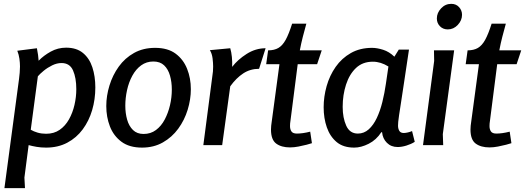

<svg xmlns="http://www.w3.org/2000/svg" viewBox="-20 -755 2732 999"><path d="M324 -507Q378 -507 411.5 -479.5Q445 -452 460.5 -405Q476 -358 476 -300Q476 -238 459.5 -182Q443 -126 410.5 -82Q378 -38 330 -12.5Q282 13 220 13Q193 13 170 9Q147 5 129 0L107 169L110 224H3L79 -344Q81 -360 82.5 -376.5Q84 -393 84 -409Q84 -428 81 -449.5Q78 -471 70 -491L172 -504Q176 -483 178 -469Q180 -455 181 -439Q207 -466 244 -486.5Q281 -507 324 -507ZM300 -427Q276 -427 251.5 -415Q227 -403 207 -386.5Q187 -370 177 -358L140 -80Q155 -71 175.5 -65Q196 -59 220 -59Q261 -59 290.5 -79.5Q320 -100 339 -134Q358 -168 367.5 -209Q377 -250 377 -291Q377 -350 360 -388.5Q343 -427 300 -427Z M719 13Q653 13 612 -17.5Q571 -48 552 -97Q533 -146 533 -203Q533 -256 549.5 -310Q566 -364 598 -408.5Q630 -453 677.5 -479.5Q725 -506 787 -506Q853 -506 893.5 -476Q934 -446 953.5 -397Q973 -348 973 -291Q973 -238 956.5 -184Q940 -130 907.5 -85.5Q875 -41 827.5 -14Q780 13 719 13ZM727 -58Q764 -58 791.5 -78.5Q819 -99 837 -133Q855 -167 864.5 -207.5Q874 -248 874 -289Q874 -328 864.5 -361.5Q855 -395 834 -415Q813 -435 778 -435Q742 -435 714.5 -415Q687 -395 668.5 -361Q650 -327 641 -286Q632 -245 632 -205Q632 -166 641.5 -132.5Q651 -99 672 -78.5Q693 -58 727 -58Z M1178 -504Q1184 -484 1186.5 -458.5Q1189 -433 1188 -407Q1217 -445 1263.5 -474.5Q1310 -504 1362 -504L1328 -397Q1282 -397 1245.5 -373Q1209 -349 1178 -306L1136 0H1038L1085 -360Q1087 -371 1088 -383.5Q1089 -396 1089 -409Q1089 -427 1086 -451.5Q1083 -476 1072 -494Z M1574 -632Q1564 -596 1555.5 -563Q1547 -530 1540 -493H1654L1630 -421H1529L1491 -124Q1490 -120 1489.5 -112.5Q1489 -105 1489 -99Q1489 -82 1496.5 -71Q1504 -60 1525 -60Q1539 -60 1557 -62.5Q1575 -65 1594 -70L1603 -10Q1595 -7 1575.5 -2Q1556 3 1533 7.5Q1510 12 1489 12Q1444 12 1417 -8Q1390 -28 1390 -81Q1390 -89 1391 -100.5Q1392 -112 1393 -116L1434 -421H1365L1375 -493Q1407 -493 1428.5 -505.5Q1450 -518 1466.5 -548Q1483 -578 1500 -632Z M2055 -497H2108Q2093 -397 2083 -330Q2073 -263 2066.5 -221Q2060 -179 2056.5 -156Q2053 -133 2052 -121Q2051 -109 2051 -101Q2051 -86 2057.5 -74.5Q2064 -63 2081 -63Q2090 -63 2102.5 -66Q2115 -69 2124 -73L2138 -17Q2119 -5 2094.5 2.5Q2070 10 2049 10Q2015 10 1993 -12Q1971 -34 1968 -67H1964Q1938 -27 1898.5 -7Q1859 13 1823 13Q1766 13 1731.5 -16Q1697 -45 1680.5 -92.5Q1664 -140 1664 -197Q1664 -252 1679.5 -307Q1695 -362 1726.5 -407Q1758 -452 1805.5 -479Q1853 -506 1916 -506Q1942 -506 1973.5 -496Q2005 -486 2032 -460ZM1763 -199Q1763 -142 1781.5 -101Q1800 -60 1842 -60Q1874 -60 1898.5 -82Q1923 -104 1940.5 -141Q1958 -178 1969.5 -224.5Q1981 -271 1988 -320L2001 -409Q1961 -434 1920 -434Q1867 -434 1832.5 -401.5Q1798 -369 1780.5 -315Q1763 -261 1763 -199Z M2384 -678Q2384 -649 2362 -625.5Q2340 -602 2310 -602Q2285 -602 2269 -618.5Q2253 -635 2253 -659Q2253 -688 2275 -711.5Q2297 -735 2328 -735Q2353 -735 2368.5 -718Q2384 -701 2384 -678ZM2343 -493 2284 -57 2286 0H2181L2239 -438L2238 -493Z M2612 -632Q2602 -596 2593.5 -563Q2585 -530 2578 -493H2692L2668 -421H2567L2529 -124Q2528 -120 2527.5 -112.5Q2527 -105 2527 -99Q2527 -82 2534.5 -71Q2542 -60 2563 -60Q2577 -60 2595 -62.5Q2613 -65 2632 -70L2641 -10Q2633 -7 2613.5 -2Q2594 3 2571 7.5Q2548 12 2527 12Q2482 12 2455 -8Q2428 -28 2428 -81Q2428 -89 2429 -100.5Q2430 -112 2431 -116L2472 -421H2403L2413 -493Q2445 -493 2466.5 -505.5Q2488 -518 2504.5 -548Q2521 -578 2538 -632Z"/></svg>

Font: Rosario SemiBold
Style: Italic
Weight: 600
Italic angle: -8.05°
Designer: Hector Gatti
Foundry: Omnibus Type
Version: Version 1.101; ttfautohint (v1.8.1.43-b0c9)